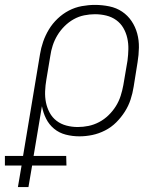

<svg xmlns="http://www.w3.org/2000/svg" viewBox="-63 -548 683 783"><path d="M10 215 25 127H-43V88H31L100 -326Q104 -352 113 -378Q122 -404 136.5 -428Q151 -452 172 -472Q193 -492 218 -505Q243 -518 270.5 -523Q298 -528 324 -528Q354 -528 383 -522Q412 -516 435 -500.5Q458 -485 473.5 -462Q489 -439 496.5 -411.5Q504 -384 503.5 -354Q503 -324 498 -294L482 -194Q478 -168 469.5 -142Q461 -116 446 -92.5Q431 -69 411 -49Q391 -29 365.5 -16Q340 -3 313.5 2.5Q287 8 261 8Q232 8 205 1Q178 -6 157.5 -23Q137 -40 125 -64Q113 -88 108 -115L74 88H207L208 127H68L53 215ZM254 -30Q276 -30 298 -34.5Q320 -39 341 -50Q362 -61 379.5 -78Q397 -95 409.5 -115Q422 -135 429 -157Q436 -179 440 -201L457 -301Q460 -324 460.5 -347.5Q461 -371 456 -393Q451 -415 440 -434Q429 -453 411 -466Q393 -479 370.5 -484.5Q348 -490 324 -490Q303 -490 280.5 -485.5Q258 -481 237.5 -469.5Q217 -458 200 -441Q183 -424 171 -404Q159 -384 152 -362.5Q145 -341 142 -319L126 -223Q122 -200 121 -176Q120 -152 124.5 -130Q129 -108 139.5 -88.5Q150 -69 167.5 -55.5Q185 -42 207.5 -36Q230 -30 254 -30Z"/></svg>

Font: Iosevka Etoile Extralight
Style: Italic
Weight: 200
Italic angle: -9°
Designer: Belleve Invis
Foundry: Belleve Invis
Version: Version 22.1.2; ttfautohint (v1.8.4)